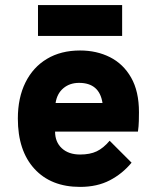

<svg xmlns="http://www.w3.org/2000/svg" viewBox="-20 -721 610 753"><path d="M294 12Q180 12 115 -59Q50 -130 50 -256Q50 -337.5 79.8 -397.5Q109.5 -457.5 164.2 -490.2Q219 -523 294 -523Q359 -523 411.2 -496.8Q463.5 -470.5 494.2 -416.8Q525 -363 525 -281Q525 -267 524.5 -246.2Q524 -225.5 521 -205H196Q196 -164 222.5 -139.5Q249 -115 294 -115Q333 -115 359.2 -127.5Q385.5 -140 410 -169L496 -83Q460 -39.5 410.5 -13.8Q361 12 294 12ZM198 -317H382Q370 -396 290 -396Q253.5 -396 228.5 -375Q203.5 -354 198 -317ZM129 -580V-701H459V-580Z"/></svg>

Font: Overpass Black
Style: Regular
Weight: 900
Designer: Delve Withrington, Dave Bailey, Thomas Jockin
Foundry: Delve Fonts LLC
Version: Version 4.000; ttfautohint (v1.8.3)